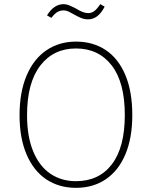

<svg xmlns="http://www.w3.org/2000/svg" viewBox="-20 -893 730 923"><path d="M616 -340Q616 -230 583 -151.5Q550 -73 489 -31.5Q428 10 345 10Q264 10 203 -30.5Q142 -71 108 -150Q74 -229 74 -339Q74 -450 108 -530Q142 -610 203.5 -651.5Q265 -693 345 -693Q427 -693 488 -652.5Q549 -612 582.5 -532.5Q616 -453 616 -340ZM110 -339Q110 -237 139.5 -165.5Q169 -94 222 -58Q275 -22 345 -22Q456 -22 518 -103.5Q580 -185 580 -340Q580 -497 517 -578.5Q454 -660 345 -660Q237 -660 173.5 -577.5Q110 -495 110 -339ZM333 -825Q330 -826 320 -832Q310 -838 301.5 -840.5Q293 -843 286 -843Q269 -843 255.5 -835Q242 -827 227 -807L206 -819Q239 -873 286 -873Q298 -873 309.5 -868.5Q321 -864 331.5 -859Q342 -854 345 -852Q363 -841 377 -835.5Q391 -830 404 -830Q420 -830 433 -839.5Q446 -849 462 -873L483 -861Q452 -800 404 -800Q386 -800 370 -806.5Q354 -813 333 -825Z"/></svg>

Font: FiraGO UltraLight
Style: Regular
Weight: 200
Designer: bBox Type
Foundry: bBox Type GmbH
Version: Version 1.001